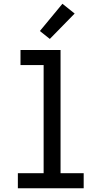

<svg xmlns="http://www.w3.org/2000/svg" viewBox="-20 -1001 540 1021"><path d="M75 0V-80H212V-655H89V-735H302V-80H425V0ZM245 -794 192 -836 312 -981 377 -929Z"/></svg>

Font: Iosevka SS18 Medium
Style: Regular
Weight: 500
Monospace: yes
Designer: Belleve Invis
Foundry: Belleve Invis
Version: Version 25.1.1; ttfautohint (v1.8.4)